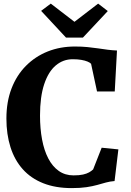

<svg xmlns="http://www.w3.org/2000/svg" viewBox="-20 -1002 706 1034"><path d="M366.5 11Q279 11 212.8 -15.2Q146.5 -41.5 102.5 -90.8Q58.5 -140 36.5 -209.2Q14.5 -278.5 14.5 -363.5Q14.5 -453.5 42 -525.2Q69.5 -597 119.8 -647.5Q170 -698 237 -724.8Q304 -751.5 383.5 -751.5Q420 -751.5 450.8 -748.5Q481.5 -745.5 508.2 -741.5Q535 -737.5 560 -734.2Q585 -731 610 -730L598 -509.5H502.5L470.5 -658.5Q464.5 -665 451.2 -670.5Q438 -676 418.2 -679.5Q398.5 -683 371.5 -683Q320 -683 280.2 -649.5Q240.5 -616 218 -548.5Q195.5 -481 195.5 -379.5Q195.5 -310 206.5 -251Q217.5 -192 240 -148.8Q262.5 -105.5 296.5 -81.5Q330.5 -57.5 376 -57.5Q407 -57.5 427 -62Q447 -66.5 459.8 -73.8Q472.5 -81 481.5 -89.5L527.5 -206.5L617.5 -197.5L597 -27Q572 -25 550.2 -19Q528.5 -13 503.8 -6Q479 1 446 6Q413 11 366.5 11ZM335.5 -799.5 201.5 -943.5 253.5 -982.5 381 -884.5 508.5 -982.5 560.5 -942.5 426.5 -799.5Z"/></svg>

Font: Merriweather ExtraBold
Style: Regular
Weight: 800
Version: Version 2.100